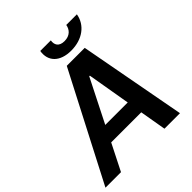

<svg xmlns="http://www.w3.org/2000/svg" viewBox="-264 -1073 1230 1230"><g transform="rotate(-45 351.5 -457.5)"><path d="M119.7 0 210.2 -179.3H482.6L513.5 0H654.1L518.5 -727.3H355.8L-21 0ZM262.4 -285.2 410.2 -578.1H415.8L465.9 -285.2ZM302.9 -914.8C289.1 -831.7 343.8 -775.6 445.3 -775.6C547.6 -775.6 621.1 -831.7 634.9 -914.8H538.7C532.7 -880 508.2 -849.1 457.7 -849.1C407 -849.1 392.8 -880.7 398.8 -914.8Z"/></g></svg>

Font: Margiela Sans Semi Bold
Style: Italic
Weight: 600
Italic angle: -9.39999°
Designer: Stefan Endress, Andreas Faust
Version: Version 1.100;FEAKit 1.0